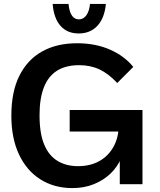

<svg xmlns="http://www.w3.org/2000/svg" viewBox="-20 -941 816 981"><path d="M592 -269H336V-379H708V0H592ZM618 -226Q618 -177 599 -132.5Q580 -88 544.5 -54Q509 -20 459.5 0Q410 20 350 20Q257 20 186.5 -24.5Q116 -69 77 -152Q38 -235 38 -350Q38 -472 79 -554Q120 -636 195 -678Q270 -720 374 -720Q468 -720 542 -687.5Q616 -655 661 -599L579 -517Q534 -565 488 -586.5Q442 -608 384 -608Q316 -608 271 -579.5Q226 -551 204 -494Q182 -437 182 -352Q182 -259 206 -202Q230 -145 274.5 -118.5Q319 -92 378 -92Q442 -92 488.5 -118.5Q535 -145 561 -193Q587 -241 587 -307ZM330 -921Q334 -881 347.5 -861.5Q361 -842 383 -842Q406 -842 421 -862.5Q436 -883 440 -921H521Q514 -848 477.5 -809Q441 -770 382 -770Q324 -770 289.5 -808.5Q255 -847 249 -921Z"/></svg>

Font: Moderustic SemiBold
Style: Regular
Weight: 600
Designer: Tural Alisoy
Foundry: TAFT Foundry
Version: Version 2.120